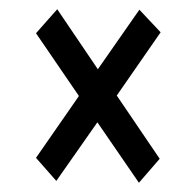

<svg xmlns="http://www.w3.org/2000/svg" viewBox="-20 -536 415 416"><path d="M281 -140 191 -271 102 -144 58 -194 151 -328 58 -464 104 -516 192 -386 282 -515 328 -466 233 -329 326 -192Z"/></svg>

Font: Inconsolata Condensed Medium
Style: Regular
Weight: 500
Width: 3
Monospace: yes
Designer: Raph Levien, Cyreal, Brenton Simpson
Foundry: Raph Levien, Cyreal, Google
Version: Version 3.100; ttfautohint (v1.8.4.7-5d5b)